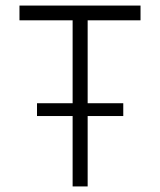

<svg xmlns="http://www.w3.org/2000/svg" viewBox="-20 -670 575 690"><path d="M113 -299V-253H241V0H295V-253H423V-299H295V-597H485V-650H50V-597H241V-299Z"/></svg>

Font: Grotesk 01 Extrafine
Style: Bold
Weight: 400
Designer: Frank Adebiaye, contributions by Jérémy Landes, Ariel Martín Pérez
Foundry: Velvetyne Type Foundry
Version: Version 3.000;Glyphs 3.1.2 (3150)